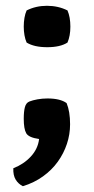

<svg xmlns="http://www.w3.org/2000/svg" viewBox="-20 -472 326 663"><path d="M210 -116Q222 -87 222 -43Q222 -8 211 25Q200 58 179.5 86.5Q159 115 128.5 137Q98 159 59 171Q43 163 34 148Q25 133 26 109Q62 95 86.5 68.5Q111 42 115 8Q79 3 70.5 -12Q62 -27 62 -62Q62 -87 66 -102Q70 -117 81.5 -121.5Q93 -126 109.5 -129Q126 -132 144 -132Q188 -132 210 -116ZM72 -325Q67 -336 64.5 -350.5Q62 -365 62 -380Q62 -396 64.5 -410.5Q67 -425 72 -436Q104 -452 142 -452Q181 -452 213 -436Q223 -413 223 -380Q223 -348 213 -325Q188 -309 143 -309Q98 -309 72 -325Z"/></svg>

Font: Signika
Style: Semibold
Weight: 600
Designer: Anna Giedrys
Foundry: Anna Giedrys
Version: Version 1.001